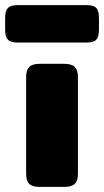

<svg xmlns="http://www.w3.org/2000/svg" viewBox="-52 -729 406 749"><path d="M-32 -613V-659Q-32 -686 -21.5 -697.5Q-11 -709 17 -709H286Q314 -709 324 -697.5Q334 -686 334 -659V-613Q334 -586 324 -574.5Q314 -563 286 -563H17Q-11 -563 -21.5 -574.5Q-32 -586 -32 -613ZM50 -50V-429Q50 -455 62 -467.5Q74 -480 102 -480H199Q228 -480 240 -467.5Q252 -455 252 -429V-50Q252 -24 240 -12Q228 0 199 0H102Q73 0 61.5 -12Q50 -24 50 -50Z"/></svg>

Font: Mitr SemiBold
Style: Regular
Weight: 600
Designer: Thanarat Vachiruckul
Foundry: Cadson Demak
Version: Version 1.003